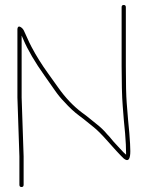

<svg xmlns="http://www.w3.org/2000/svg" viewBox="-20 -742 594 772"><path d="M67 -350V-599C69.7 -593.7 72 -588.3 74 -583C91.7 -541.1 120.3 -492.2 160 -436.5C174 -416.8 187.3 -397.8 200 -379.5C212.7 -361.2 225.3 -345.7 238 -333C259 -309.6 279.5 -290.6 299.5 -276C310.5 -268 320.3 -260.3 329 -253C337.7 -245.7 346.3 -238.7 355 -232C369.5 -220.8 389.4 -201 414.5 -172.5C419.5 -166.8 425.2 -160.5 431.5 -153.5C437.8 -146.5 444 -139.7 450 -133C456 -126.3 461.3 -120.7 466 -116C482.2 -97.8 493.2 -93.6 499 -103.5C502.3 -109.2 504 -119.5 504 -134.5C504 -149.5 502.7 -173.7 500 -207L495 -260C493.7 -277.3 491.8 -300 489.5 -328C487.2 -356 486 -405.3 486 -476V-713C486 -719 483.2 -722 477.5 -722C471.8 -722 469 -719 469 -713V-475.5C469 -447.8 469.3 -419.2 470 -389.5C470.7 -359.8 471.8 -335 473.5 -315C475.2 -295 476.7 -276 478 -258L483 -206C485.7 -174 487 -146.3 487 -123V-120C481 -124.8 472.8 -133 462.5 -144.5C456.8 -150.8 450.7 -157.5 444 -164.5C437.3 -171.5 431.7 -178 427 -184C422.3 -190 417 -196 411 -202C398.7 -217.1 383.7 -231.4 366 -245C357.3 -251.7 348.7 -258.7 340 -266C331.3 -273.3 321.3 -281 310 -289C274.8 -315.4 242.8 -349.1 214 -390C201.3 -408 188 -426.7 174 -446C147.9 -482 125.6 -517.7 107 -553C100.3 -565.7 94.3 -578.2 89 -590.5C83.7 -602.8 79.3 -612.3 76 -619C72.7 -625.7 67.8 -630.7 61.5 -634C55.2 -637.3 51.3 -634.7 50 -626V-350L58 -113V1C58 7 60.8 10 66.5 10C72.2 10 75 7 75 1V-113Z"/></svg>

Font: Proton
Style: Bk
Weight: 500
Version: Version 1.017